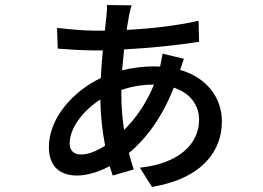

<svg xmlns="http://www.w3.org/2000/svg" viewBox="-20 -689 1040 758"><path d="M706 -457 622 -477 612 -426 589 -427C549 -427 504 -422 462 -411L470 -494C572 -499 685 -511 766 -524L764 -607C675 -587 578 -576 480 -571L489 -625C492 -641 495 -655 500 -668L402 -669C403 -658 402 -638 400 -624L394 -568H349C313 -568 234 -575 205 -579L208 -497C243 -494 310 -490 349 -490H386C383 -456 380 -419 378 -381C267 -328 173 -222 173 -108C173 -27 222 4 284 4C323 4 370 -10 413 -33L425 4L508 -20C501 -40 495 -62 489 -85C560 -144 622 -230 666 -343C731 -322 766 -274 766 -216C766 -121 686 -43 532 -27L580 49C782 15 856 -96 856 -209C856 -304 796 -383 691 -413ZM588 -355C557 -279 515 -221 470 -176C463 -219 459 -267 459 -321V-334C494 -346 537 -355 586 -355ZM395 -114C360 -91 326 -79 300 -79C272 -79 255 -94 255 -123C255 -185 310 -254 376 -296C377 -234 384 -170 395 -114Z"/></svg>

Font: Noto Sans CJK SC Medium
Style: Regular
Weight: 500
Designer: Ryoko NISHIZUKA 西塚涼子 (kana, bopomofo & ideographs); Paul D. Hunt (Latin, Greek & Cyrillic); Sandoll Communications 산돌커뮤니
Foundry: Adobe
Version: Version 2.004;hotconv 1.0.118;makeotfexe 2.5.65603